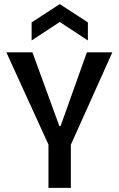

<svg xmlns="http://www.w3.org/2000/svg" viewBox="-20 -915 578 935"><path d="M216 0V-211L11 -660H138L269 -301H275L403 -660H527L325 -210V0ZM134 -718V-806L271 -895L408 -806V-718L271 -808Z"/></svg>

Font: Bricolage Grotesque SemiCondensed Medium
Style: Regular
Weight: 500
Width: 4
Designer: Mathieu Triay
Foundry: Atelier Triay
Version: Version 1.001;gftools[0.9.33.dev8+g029e19f]